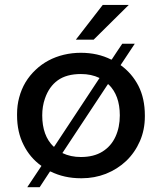

<svg xmlns="http://www.w3.org/2000/svg" viewBox="-20 -717 660 782"><path d="M141.5 45.5H91L149 -41.5H148.5Q102 -74.5 76 -127Q49.5 -179 49.5 -247V-252.5Q49.5 -288 58 -319.5Q67 -353.5 84 -382Q101 -410 125 -432.5Q148.5 -455 177.5 -470.5Q206.5 -486 240 -494Q273.5 -502 309.5 -502Q378 -502 432.5 -474.5H435L456.5 -507Q467.5 -523 478 -539H529L471 -451.5H471.5Q517.5 -418.5 544 -367Q570 -315.5 570 -247V-243Q570 -188.5 550 -142.5Q529.5 -95.5 494 -61.5Q458.5 -28 411 -9Q364.5 9 313.5 9H309.5Q241.5 9 186 -18.5H183.5ZM201 -120 385.5 -399.5H385Q352 -415.5 309.5 -415.5Q251 -415.5 215.2 -389.8Q179.5 -364 163 -315.5Q152 -284 152 -247Q152 -164.5 198 -120ZM309.5 -77.5Q362 -77.5 397.2 -99.5Q432.5 -121.5 450.2 -160Q468 -198.5 468 -247Q468 -329 422 -373.5H419L234 -93.5H234.5Q267.5 -77.5 309.5 -77.5ZM361.5 -555.5H289L398.5 -697H504.5Z"/></svg>

Font: Acari Sans Neue SemiBold
Style: Regular
Weight: 600
Designer: Alfredo Marco Pradil (font), Cristiano Sobral (main changes)
Foundry: Hanken Design Co. (font), Cristiano Sobral (main changes)
Version: Version 2.459;March 19, 2022;FontCreator 14.0.0.2808 64-bit;